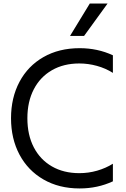

<svg xmlns="http://www.w3.org/2000/svg" viewBox="-20 -1048 711 1080"><path d="M42 -383Q42 -498 89.5 -587.5Q137 -677 224.5 -727Q312 -777 428 -777Q529 -777 615 -737V-638Q574 -664 525 -677.5Q476 -691 426 -691Q338 -691 272 -653Q206 -615 170 -545.5Q134 -476 134 -383Q134 -289 170 -219.5Q206 -150 272 -112Q338 -74 426 -74Q478 -74 526.5 -88Q575 -102 615 -127V-28Q529 12 428 12Q312 12 224.5 -38.5Q137 -89 89.5 -178.5Q42 -268 42 -383ZM485 -1028H585L453 -846H374Z"/></svg>

Font: Application
Style: Regular
Weight: 400
Designer: Wei Huang
Foundry: Wei Huang
Version: Version 0.012